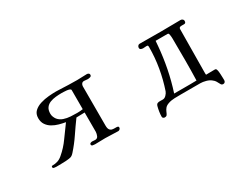

<svg xmlns="http://www.w3.org/2000/svg" viewBox="-56 -1031 2112 1618"><g transform="rotate(-30 1000.0 -221.5)"><path d="M634 -491Q634 -499 622.5 -503.5Q611 -508 595.5 -509.5Q580 -511 566 -511.5Q552 -512 547 -512Q519 -512 489.5 -509Q460 -506 434.5 -496Q409 -486 393.5 -465Q378 -444 378 -408Q378 -392 384 -377Q390 -362 399 -350Q419 -326 450 -315.5Q481 -305 515.5 -303Q550 -301 578 -301Q592 -301 606 -302Q620 -303 634 -305ZM835 -525Q835 -511 822 -507Q809 -503 798 -503Q789 -503 780 -504.5Q771 -506 762 -506Q747 -506 739 -495.5Q731 -485 731 -471V-89Q731 -61 740.5 -48.5Q750 -36 764 -33.5Q778 -31 791.5 -31.5Q805 -32 814.5 -30Q824 -28 824 -17Q824 -8 816.5 -1.5Q809 5 801 5Q770 5 738.5 3Q707 1 676 1Q651 1 626 2Q601 3 576 3Q566 3 554 0.5Q542 -2 542 -15Q542 -23 551 -26.5Q560 -30 566 -30Q574 -30 581 -29Q588 -28 595 -28Q617 -28 625 -47Q633 -66 634 -84V-273L553 -271Q509 -211 467 -148.5Q425 -86 375 -30Q356 -8 338 -4Q320 0 292 2Q269 3 245 3.5Q221 4 198 4Q191 4 178.5 2Q166 0 166 -10Q166 -17 170 -21Q201 -21 225.5 -28.5Q250 -36 273 -56Q329 -103 371.5 -163.5Q414 -224 457 -281Q427 -286 394.5 -295Q362 -304 334 -320.5Q306 -337 288.5 -363Q271 -389 271 -426Q271 -468 296.5 -492Q322 -516 361 -528Q400 -540 441 -543.5Q482 -547 512 -547Q520 -547 528 -546.5Q536 -546 544 -546Q588 -544 631 -542.5Q674 -541 717 -541Q740 -541 763.5 -542.5Q787 -544 811 -544Q819 -544 827 -539.5Q835 -535 835 -525Z M1588 -227Q1588 -281 1587.5 -335Q1587 -389 1587 -442Q1587 -459 1584 -477Q1583 -483 1581 -490Q1579 -497 1570 -497H1454Q1453 -485 1452 -473Q1451 -461 1450 -449Q1441 -343 1420.5 -239Q1400 -135 1367 -34H1519Q1536 -34 1552.5 -34.5Q1569 -35 1585 -35Q1588 -131 1588 -227ZM1789 79Q1789 89 1783 96.5Q1777 104 1766 104Q1750 104 1743 88Q1733 70 1726.5 58Q1720 46 1703 33Q1684 17 1654.5 9Q1625 1 1601 1H1411Q1383 1 1349.5 2Q1316 3 1288 13Q1263 22 1251.5 36.5Q1240 51 1234 66Q1228 81 1221.5 91Q1215 101 1198 101Q1191 101 1184.5 96Q1178 91 1178 84Q1178 60 1182 34.5Q1186 9 1192 -13Q1197 -30 1207.5 -34.5Q1218 -39 1232 -38.5Q1246 -38 1259 -38Q1277 -38 1292.5 -54Q1308 -70 1314 -86Q1346 -180 1363 -279Q1380 -378 1380 -477Q1380 -488 1378 -492.5Q1376 -497 1363 -497Q1356 -497 1348 -496Q1340 -495 1332 -495Q1321 -495 1311 -499.5Q1301 -504 1301 -517Q1301 -526 1307.5 -534.5Q1314 -543 1324 -543Q1376 -543 1427.5 -542.5Q1479 -542 1531 -542Q1579 -542 1627 -543Q1675 -544 1723 -544Q1733 -544 1741.5 -537.5Q1750 -531 1750 -521Q1750 -499 1734.5 -498.5Q1719 -498 1704 -498Q1695 -498 1688.5 -494Q1682 -490 1682 -479Q1682 -373 1680 -266.5Q1678 -160 1678 -53Q1678 -49 1678.5 -45.5Q1679 -42 1679 -37Q1698 -37 1716.5 -37.5Q1735 -38 1754 -38Q1759 -38 1765 -38Q1771 -38 1775 -35Q1780 -32 1783 -17Q1786 -2 1787 18Q1788 38 1788.5 55Q1789 72 1789 79Z"/></g></svg>

Font: Kaisei Opti Medium
Style: Regular
Weight: 500
Designer: Font-Kai, 金井和夫
Foundry: KAZUO KANAI
Version: Version 5.003